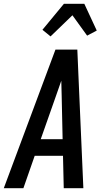

<svg xmlns="http://www.w3.org/2000/svg" viewBox="-37 -998 557 1018"><path d="M-17 0 257 -735H373L379 -595L405 0H301L297 -172H147L87 0ZM179 -260H295L290 -490Q289 -510 289 -530Q289 -550 288 -570Q281 -550 274 -530Q267 -510 260 -490ZM231 -805 188 -840 302 -978H410L476 -836L425 -809L347 -917Z"/></svg>

Font: Iosevka SS18 Semibold
Style: Italic
Weight: 600
Italic angle: -9°
Monospace: yes
Designer: Belleve Invis
Foundry: Belleve Invis
Version: Version 25.1.1; ttfautohint (v1.8.4)